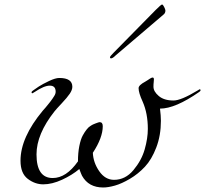

<svg xmlns="http://www.w3.org/2000/svg" viewBox="-20 -806 910 852"><path d="M485 -573 671 -762Q695 -786 699 -786Q703 -786 708.5 -775Q714 -764 714 -759Q714 -747 704 -740L493 -560Q480 -547 473 -547Q468 -547 468 -552Q468 -556 485 -573ZM595 -415Q595 -428 625 -444Q630 -447 635.5 -450.5Q641 -454 644.5 -456.5Q648 -459 651.5 -460.5Q655 -462 657 -462Q663 -462 663 -454Q663 -447 662 -440.5Q661 -434 661 -421Q661 -400 684.5 -380Q708 -360 750 -360Q783 -360 856 -404Q865 -410 866 -410Q870 -410 870 -406Q870 -402 864 -398Q758 -324 690 -324Q694 -292 694 -270Q694 -205 673.5 -151.5Q653 -98 623 -66Q593 -34 556.5 -12.5Q520 9 490 17.5Q460 26 438 26Q373 26 344 -26Q340 -34 332 -56Q300 -29 255.5 -8.5Q211 12 172 12Q135 12 103 -12.5Q71 -37 71 -93Q71 -196 170 -315Q174 -319 181.5 -328Q189 -337 193 -342Q197 -347 203 -354.5Q209 -362 212.5 -367.5Q216 -373 220 -379Q224 -385 225.5 -390Q227 -395 227 -399Q227 -426 201 -426Q176 -426 134 -398Q125 -392 124 -392Q120 -392 120 -396Q120 -400 126 -404Q135 -411 152 -422Q169 -433 197.5 -446.5Q226 -460 243 -460Q301 -460 301 -421Q301 -407 289.5 -390Q278 -373 253.5 -347Q229 -321 222 -312Q142 -211 142 -121Q142 -16 214 -16Q274 -16 326 -90Q326 -128 332 -158Q338 -188 347 -204.5Q356 -221 365 -232Q374 -243 380 -246L386 -250Q390 -253 404.5 -258.5Q419 -264 422 -264Q436 -264 436 -246Q436 -195 392 -128Q394 -84 420.5 -46Q447 -8 486 -8Q536 -8 572 -51Q608 -94 622 -143Q636 -192 636 -234Q636 -303 613 -355Q595 -394 595 -415Z"/></svg>

Font: Miama Nueva
Style: Medium
Weight: 400
Italic angle: -28°
Version: Version 1.0